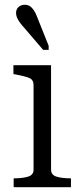

<svg xmlns="http://www.w3.org/2000/svg" viewBox="-20 -781 342 801"><path d="M193 -509V-73Q193 -51 216 -44Q239 -37 275 -37H276V0H37V-37H38Q74 -37 97 -44Q120 -51 120 -73V-426Q120 -448 102.5 -455.5Q85 -463 47 -470L36 -472V-509ZM135 -710 183 -590V-573H160L75 -672Q67 -681 60.5 -690.5Q54 -700 50.5 -709Q47 -718 47 -727Q47 -742 57 -751.5Q67 -761 83 -761Q96 -761 104.5 -755.5Q113 -750 121 -738.5Q129 -727 135 -710Z"/></svg>

Font: Roboto Serif 36pt Light
Style: Regular
Weight: 300
Designer: Greg Gazdowicz
Foundry: Commercial Type
Version: Version 1.008